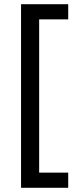

<svg xmlns="http://www.w3.org/2000/svg" viewBox="-20 -734 369 912"><path d="M304 158H80V-714H304V-642H166V86H304Z"/></svg>

Font: uguzrati25
Style: Book
Weight: 400
Designer: Jelle Bosma - Monotype Design Team, Universal Thirst
Foundry: Monotype Imaging Inc.
Version: Version 2.106